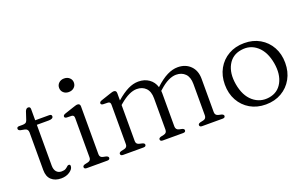

<svg xmlns="http://www.w3.org/2000/svg" viewBox="-81 -1053 2280 1432"><g transform="rotate(-20 1059.0 -337.0)"><path d="M75.5 -429 46 -434.5Q26.5 -439 26.5 -452Q26.5 -467 45 -467H73Q87.5 -467 96.2 -471.8Q105 -476.5 109.5 -489.5L131 -554.5Q139.5 -575 155 -575Q172.5 -575 172.5 -556V-467H283Q303 -467 303 -452Q303 -431 266 -431H172.5V-107.5Q172.5 -75.5 187.5 -58.2Q202.5 -41 228 -41Q249.5 -41 260.8 -48Q272 -55 278.8 -62Q285.5 -69 293 -69Q307.5 -69 305 -52Q303.5 -31 275.5 -12Q247.5 7 207.5 7Q160 7 131 -19.2Q102 -45.5 102 -97.5V-396Q102 -423.5 75.5 -429Z M480.5 -579Q455.5 -579 439 -594.2Q422.5 -609.5 422.5 -633Q422.5 -656 439 -671.2Q455.5 -686.5 480.5 -686.5Q506.5 -686.5 523.2 -671.2Q540 -656 540 -633Q540 -609.5 523.2 -594.2Q506.5 -579 480.5 -579ZM529 -447.5V-67.5Q529 -43 553 -37.5L577 -32.5Q595.5 -27 595.5 -15.5Q595.5 0 574.5 0H411.5Q391.5 0 391.5 -15.5Q391.5 -27 409.5 -32L434.5 -37.5Q458.5 -43 458.5 -67.5V-381.5Q458.5 -403.5 440 -405L400 -406Q383.5 -408 383.5 -419.5Q383.5 -431.5 402 -437.5L471 -460.5Q483 -464.5 492 -467.2Q501 -470 507.5 -470Q529 -470 529 -447.5Z M817 -447.5V-390Q868.5 -434.5 910.5 -455Q952.5 -475.5 992.5 -475.5Q1041.5 -475.5 1076.5 -451Q1111.5 -426.5 1124.5 -383.5Q1177 -432 1220.8 -453.8Q1264.5 -475.5 1305 -475.5Q1367 -475.5 1405.8 -437Q1444.5 -398.5 1444.5 -333V-69Q1444.5 -43 1470 -37L1492.5 -32Q1510.5 -26.5 1510.5 -15.5Q1510.5 0 1490.5 0H1328Q1307.5 0 1307.5 -15.5Q1307.5 -26.5 1325 -31.5L1350 -37Q1374 -42.5 1374 -69V-318Q1374 -372 1346.8 -399.5Q1319.5 -427 1275 -427Q1246 -427 1212.2 -410.8Q1178.5 -394.5 1139.5 -359L1131 -351.5Q1132 -342.5 1132 -333V-69Q1132 -43 1157 -36.5L1180 -31.5Q1197 -26.5 1197 -15.5Q1197 0 1177 0H1015.5Q995 0 995 -15.5Q995 -26.5 1012 -31.5L1037 -37Q1061.5 -42.5 1061.5 -69V-318Q1061.5 -372 1034.2 -399.5Q1007 -427 962.5 -427Q933.5 -427 900 -411.2Q866.5 -395.5 827 -362L817 -353.5V-67.5Q817 -42.5 841.5 -37L865 -31.5Q882.5 -26.5 882.5 -15.5Q882.5 0 862 0H700Q680 0 680 -15.5Q680 -27 698 -32L723 -37.5Q747 -43 747 -67.5V-381.5Q747 -403.5 728.5 -405L688.5 -406Q672 -408 672 -419.5Q672 -431.5 690.5 -437.5L759 -460.5Q771 -464.5 780 -467.2Q789 -470 796 -470Q817 -470 817 -447.5Z M1833 -475Q1903 -475 1956.8 -443.8Q2010.5 -412.5 2041 -357.8Q2071.5 -303 2071.5 -232Q2071.5 -161.5 2041 -106.8Q2010.5 -52 1956.2 -20.5Q1902 11 1831 11Q1761 11 1707.2 -20.2Q1653.5 -51.5 1623 -106.5Q1592.5 -161.5 1592.5 -233Q1592.5 -303 1623 -357.8Q1653.5 -412.5 1707.8 -443.8Q1762 -475 1833 -475ZM1871 -30Q1942 -41 1975.5 -103Q2009 -165 1993.5 -256.5Q1977 -351.5 1922.5 -398.8Q1868 -446 1794.5 -434Q1722.5 -423 1688.8 -361.2Q1655 -299.5 1670.5 -208Q1687 -112.5 1742.5 -65.5Q1798 -18.5 1871 -30Z"/></g></svg>

Font: Fraunces 9pt Soft Light
Style: Regular
Weight: 300
Version: Version 1.000;[0bf87f6ff]